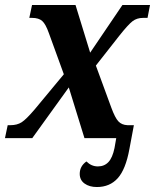

<svg xmlns="http://www.w3.org/2000/svg" viewBox="-39 -556 624 773"><path d="M282 144Q282 113 309 94Q329 114 355 114Q381 114 397.5 96.5Q414 79 422 40L429 0H301L238 -204L91 0H-19L-8 -52H3Q30 -52 48.5 -64Q67 -76 101 -116L218 -257L158 -422Q145 -459 131 -471.5Q117 -484 90 -484H79L90 -536H265L324 -344L454 -536H565L555 -484H537Q512 -484 494.5 -470.5Q477 -457 442 -413L347 -292L409 -123Q424 -82 437.5 -67.5Q451 -53 474 -52H500L482 44Q467 126 435 161.5Q403 197 351 197Q321 197 301.5 183Q282 169 282 144Z"/></svg>

Font: Noto Serif Narrow
Style: Bold Italic
Weight: 700
Width: 4
Italic angle: -12°
Designer: Monotype Design Team
Foundry: Monotype Imaging Inc.
Version: Version 1.001